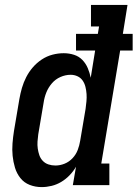

<svg xmlns="http://www.w3.org/2000/svg" viewBox="-20 -755 561 783"><path d="M150 8Q124 8 101 -1Q78 -10 63 -29Q48 -48 41 -71.5Q34 -95 31.5 -119.5Q29 -144 31 -170Q33 -196 37 -221L59 -351Q63 -374 69.5 -396.5Q76 -419 87 -440.5Q98 -462 114 -480.5Q130 -499 150.5 -512.5Q171 -526 194 -532Q217 -538 240 -538Q262 -538 282 -531.5Q302 -525 316 -510.5Q330 -496 338 -477Q346 -458 350 -438L368 -549H290V-617H379L384 -647H351V-735H500L481 -617H521V-549H470L393 -88H426V0H277L290 -75Q279 -56 263.5 -40Q248 -24 229.5 -13Q211 -2 190.5 3Q170 8 150 8ZM206 -80Q225 -80 243.5 -87.5Q262 -95 276 -110Q290 -125 297 -143.5Q304 -162 307 -181L329 -311Q331 -326 332.5 -341.5Q334 -357 333 -371.5Q332 -386 328.5 -400.5Q325 -415 317 -426.5Q309 -438 296 -444Q283 -450 268 -450Q247 -450 226.5 -441Q206 -432 191.5 -415Q177 -398 169 -378Q161 -358 158 -337L136 -207Q134 -193 133 -178Q132 -163 134 -149Q136 -135 140.5 -122Q145 -109 154.5 -99Q164 -89 177.5 -84.5Q191 -80 206 -80Z"/></svg>

Font: Iosevka Curly Slab SmBdObl
Style: Regular
Weight: 600
Italic angle: -9°
Monospace: yes
Designer: Belleve Invis
Foundry: Belleve Invis
Version: Version 11.0.0; ttfautohint (v1.8.3)